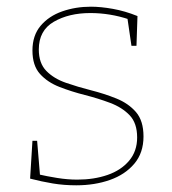

<svg xmlns="http://www.w3.org/2000/svg" viewBox="-20 -548 515 574"><path d="M96 -400Q96 -359 118.5 -336Q141 -313 177 -300.5Q213 -288 252.5 -278Q292 -268 328 -253.5Q364 -239 386.5 -213Q409 -187 409 -140Q409 -91 381.5 -58.5Q354 -26 308.5 -10Q263 6 208 6Q171 6 138 0.5Q105 -5 70 -14L77 -127H91L100 -19L94 -27Q120 -21 151 -16Q182 -11 211 -11Q261 -11 301.5 -25Q342 -39 366 -67.5Q390 -96 390 -137Q390 -180 367.5 -203.5Q345 -227 309 -240.5Q273 -254 233.5 -264Q194 -274 158 -288Q122 -302 99.5 -327Q77 -352 77 -397Q77 -442 101.5 -471Q126 -500 166 -514Q206 -528 252 -528Q281 -528 317.5 -521.5Q354 -515 391 -500L388 -411H373L360 -500L366 -490Q309 -509 250 -509Q186 -509 141 -483Q96 -457 96 -400Z"/></svg>

Font: Bitter Thin Thin
Style: Regular
Weight: 250
Version: Version 2.002